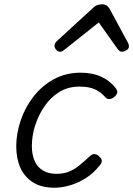

<svg xmlns="http://www.w3.org/2000/svg" viewBox="-20 -859 623 898"><path d="M235 19Q174 19 134.5 -6Q95 -31 75.5 -74Q56 -117 56 -174Q56 -234 76.5 -295Q97 -356 136 -406.5Q175 -457 231 -488Q287 -519 357 -519Q414 -519 455 -499.5Q496 -480 521 -447Q531 -434 528 -424Q525 -414 514 -405Q502 -396 491 -395.5Q480 -395 471 -406Q452 -428 424.5 -441Q397 -454 351 -454Q298 -454 257 -428.5Q216 -403 187.5 -361Q159 -319 144 -271Q129 -223 129 -176Q129 -137 141.5 -107.5Q154 -78 180 -62Q206 -46 243 -46Q277 -46 302 -56Q327 -66 350.5 -85Q374 -104 402 -130Q413 -140 424.5 -138Q436 -136 444 -127Q455 -118 456 -108Q457 -98 447 -86Q415 -46 377.5 -23.5Q340 -1 303.5 9Q267 19 235 19ZM262 -617Q251 -617 243 -626Q235 -635 235 -644Q235 -652 238 -657Q241 -662 245 -666L414 -821Q425 -832 436 -835.5Q447 -839 459 -839Q469 -839 477.5 -834Q486 -829 492 -819L578 -660Q581 -655 582 -650.5Q583 -646 583 -641Q583 -631 571.5 -624Q560 -617 551 -617Q543 -617 538.5 -621Q534 -625 530 -630L442 -754L286 -630Q280 -625 274 -621Q268 -617 262 -617Z"/></svg>

Font: Playwrite CO Light
Style: Regular
Weight: 300
Version: Version 1.002